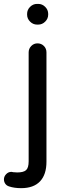

<svg xmlns="http://www.w3.org/2000/svg" viewBox="-65 -724 333 979"><path d="M73.2 -649.4V-653.3Q73.2 -673.8 88.4 -689Q103.5 -704.1 124 -704.1H129.9Q150.4 -704.1 165.5 -689Q180.7 -673.8 180.7 -653.3V-649.4Q180.7 -628.9 165.5 -613.8Q150.4 -598.6 129.9 -598.6H124Q103.5 -598.6 88.4 -613.8Q73.2 -628.9 73.2 -649.4ZM-18.6 226.6Q-31.2 222.7 -38.1 212.9Q-44.9 203.1 -44.9 190.4Q-44.9 175.8 -33.7 164.1Q-22.5 152.3 -6.8 152.3L4.9 154.3H7.8Q13.7 155.3 22.5 155.3Q54.7 155.3 67.9 143.6Q81.1 131.8 81.1 98.6V-457Q81.1 -475.6 94.2 -489.3Q107.4 -502.9 126 -502.9Q145.5 -502.9 158.7 -489.7Q171.9 -476.6 171.9 -457V100.6Q171.9 166 139.2 200.7Q106.4 235.4 43 235.4Q7.8 235.4 -18.6 226.6Z"/></svg>

Font: KTXP_ComRound
Style: Medium
Weight: 500
Version: Version 1.01;May 16, 2022;FontCreator 13.0.0.2683 64-bit